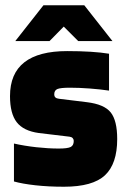

<svg xmlns="http://www.w3.org/2000/svg" viewBox="-20 -698 482 729"><path d="M245 -365Q210 -365 198 -360Q186 -355 186 -340Q186 -332 190.5 -328Q195 -324 204 -323L310 -310Q376 -302 400.5 -271Q425 -240 425 -170Q425 -76 378.5 -32.5Q332 11 223 11Q164 11 114.5 5.5Q65 0 33 -9V-153Q73 -144 118 -139Q163 -134 203 -134Q237 -134 248.5 -140Q260 -146 260 -163Q260 -169 256 -173.5Q252 -178 244 -179L127 -193Q69 -201 43.5 -234Q18 -267 18 -333Q18 -419 72.5 -461.5Q127 -504 235 -504Q284 -504 324 -501.5Q364 -499 394 -494V-354Q360 -359 320 -362Q280 -365 245 -365ZM407 -542H277L222 -597L168 -542H38L145 -678H300Z"/></svg>

Font: Blinker ExtraBold
Style: Regular
Weight: 800
Designer: Juergen Huber
Foundry: supertype
Version: Version 1.017;hotconv 1.0.117;makeotfexe 2.5.65602